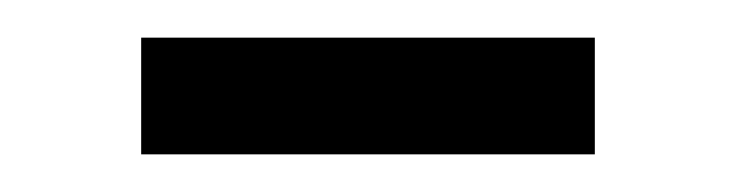

<svg xmlns="http://www.w3.org/2000/svg" viewBox="-20 -728 390 102"><path d="M55 -646V-708H296V-646Z"/></svg>

Font: Trueno
Style: Lt
Weight: 300
Designer: Julieta Ulanovsky
Foundry: Julieta Ulanovsky
Version: Version 3.001b